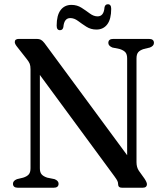

<svg xmlns="http://www.w3.org/2000/svg" viewBox="-20 -883 781 903"><path d="M255.5 -19Q255.5 0 232 0H64.5Q41 0 41 -19Q41 -33 60 -40.5L89 -47.5Q106.5 -53 115 -62.5Q123.5 -72 123.5 -92V-557Q123.5 -573.5 119.8 -583Q116 -592.5 106 -605L62 -661Q49.5 -676 49.5 -685Q49.5 -700 68.5 -700H153Q164.5 -700 172.2 -696Q180 -692 189 -680.5L578 -153V-608Q578 -627.5 569.8 -637Q561.5 -646.5 543 -652.5L508.5 -659.5Q489.5 -667.5 489.5 -681Q489.5 -700 513 -700H680.5Q704 -700 704 -681Q704 -667 685 -659.5L656 -652.5Q638.5 -647 630.2 -637.5Q622 -628 622 -608V-120Q622 -96.5 633 -80L659.5 -43Q671 -25.5 671 -17Q671 0 650.5 0H554.5Q535.5 0 535.5 -16.5Q535.5 -25 532.2 -32Q529 -39 518 -54L167.5 -530.5V-91.5Q167.5 -72.5 175.8 -63Q184 -53.5 202 -47.5L236.5 -40.5Q255.5 -33 255.5 -19ZM433.5 -744Q407 -744 386 -757.5Q365 -771 347 -784.5Q329 -798 310.5 -798Q281.5 -798 278 -755.5Q275 -741 262 -741Q246.5 -741 246.5 -762.5Q246.5 -811 265 -835.5Q283.5 -860 316 -860Q342.5 -860 363.5 -846.5Q384.5 -833 402.5 -819.5Q420.5 -806 439 -806Q468.5 -806 471.5 -848.5Q474.5 -863 487.5 -863Q503 -863 503 -841.5Q503 -793 484.5 -768.5Q466 -744 433.5 -744Z"/></svg>

Font: Fraunces 72pt S050
Style: Regular
Weight: 400
Version: Version 1.000; ttfautohint (v1.8.3)